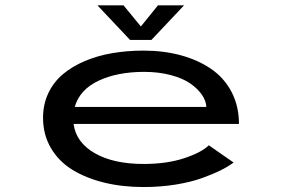

<svg xmlns="http://www.w3.org/2000/svg" viewBox="-20 -706 1090 736"><path d="M685.5 -685.5 560.5 -553H478.5L353.5 -685.5H453.5L520 -604.5L585.5 -685.5ZM875.5 -83Q854.5 -67.5 826 -53.2Q797.5 -39 754.8 -23.5Q712 -8 653.5 1.5Q595 11 530.5 11Q449 11 379.5 -6Q310 -23 257.5 -55.2Q205 -87.5 175 -138.8Q145 -190 145 -254.5Q145 -306 165.2 -348.8Q185.5 -391.5 220.8 -421.2Q256 -451 304.8 -471.8Q353.5 -492.5 410.2 -502.2Q467 -512 530 -512Q607 -512 672.8 -494.2Q738.5 -476.5 788.8 -442.2Q839 -408 867.5 -353.8Q896 -299.5 896 -231H262Q271.5 -160 343.2 -118.8Q415 -77.5 530.5 -77.5Q619.5 -77.5 686 -99.5Q752.5 -121.5 780.5 -149ZM532.5 -430.5Q430 -430.5 357.8 -396.5Q285.5 -362.5 266.5 -296H771Q770 -319 754.5 -342Q739 -365 710.5 -385.2Q682 -405.5 635.2 -418Q588.5 -430.5 532.5 -430.5Z"/></svg>

Font: League Mono Extended
Style: Regular
Weight: 400
Width: 9
Designer: Tyler Finck
Foundry: The League of Moveable Type / Tyler Finck
Version: Version 2.210